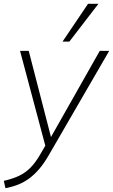

<svg xmlns="http://www.w3.org/2000/svg" viewBox="-43 -769 598 1016"><path d="M-14 227 -23 188Q26 177 59.5 160.5Q93 144 118.5 118Q144 92 167 53L202 -7L200 14L63 -500H109L234 -16H211L485 -500H535L214 54Q189 97 163.5 126.5Q138 156 110.5 176Q83 196 52.5 208Q22 220 -14 227ZM288 -549 423 -749H478L324 -549Z"/></svg>

Font: Mulish ExtraLight ExtraLight
Style: Italic
Weight: 250
Italic angle: -9°
Version: Version 3.603